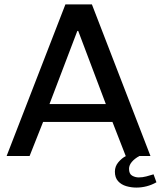

<svg xmlns="http://www.w3.org/2000/svg" viewBox="-20 -706 728 869"><path d="M10 0 276 -686H396L661 0H549L489 -154H175L114 0ZM204 -235H459L334 -566H330ZM597 143Q574 143 551.5 136.5Q529 130 514.5 114Q500 98 500 71Q500 47 515.5 28.5Q531 10 550 0H611Q589 12 576.5 27Q564 42 564 58Q564 81 578 89Q592 97 608 97Q625 97 642 92.5Q659 88 675 83L688 119Q667 131 644 137Q621 143 597 143Z"/></svg>

Font: Chivo Medium
Style: Regular
Weight: 400
Version: Version 2.002